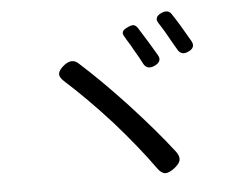

<svg xmlns="http://www.w3.org/2000/svg" viewBox="-46 -768 914 705"><g transform="rotate(-5 411.0 -416.0)"><path d="M536 -120Q521 -121 507 -141Q447 -225 362 -321Q273 -419 195 -489Q177 -505 179 -519Q181 -532 201 -548Q231 -571 254 -549Q332 -479 424 -380Q518 -278 582 -195Q595 -177 592 -163Q589 -150 570 -135Q550 -120 536 -120ZM490 -527Q477 -553 460 -581Q453 -595 437 -620Q434 -626 432 -629Q422 -643 426 -651.5Q430 -660 447 -667Q460 -673 467.5 -671.5Q475 -670 482 -660Q521 -598 546 -555Q561 -530 530 -516Q503 -504 490 -527ZM619 -569Q615 -576 606 -591Q594 -613 588 -623Q580 -638 564 -663Q561 -667 560 -669Q542 -694 574 -708Q598 -718 610 -700Q636 -661 673 -596Q688 -570 658 -557Q632 -545 619 -569Z"/></g></svg>

Font: GenSenRounded JP R
Style: Regular
Weight: 400
Version: Version 1.501;PS 1;hotconv 16.6.51;makeotf.lib2.5.65220